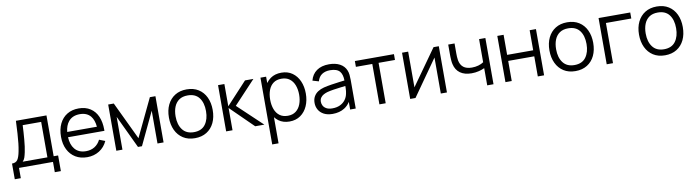

<svg xmlns="http://www.w3.org/2000/svg" viewBox="-32 -1262 8007 2209"><g transform="rotate(-10 3971.5 -157.5)"><path d="M30 120V-63Q76 -63 96 -92.8Q116 -122.5 128.5 -188Q137 -230.5 142.5 -279.5Q148 -328.5 152 -391.8Q156 -455 159.5 -540H516.5V-63H568.5V120H497.5V0H100.5V120ZM154.5 -63H443.5V-477H227.5Q226 -439 223.2 -396.5Q220.5 -354 216.8 -311.5Q213 -269 208.2 -231.8Q203.5 -194.5 197 -166.5Q189.5 -130.5 180.8 -105Q172 -79.5 154.5 -63Z M897 15Q818 15 760.2 -20Q702.5 -55 670.5 -118.5Q638.5 -182 638.5 -267.5Q638.5 -356 670 -420.5Q701.5 -485 758.8 -520Q816 -555 894 -555Q974 -555 1030.5 -518.2Q1087 -481.5 1114.8 -415.8Q1142.5 -350 1142.5 -264.5Q1142.5 -257 1142.5 -249.5H717Q721.5 -162 763 -111.5Q809 -55.5 894 -55.5Q952 -55.5 995.2 -82.2Q1038.5 -109 1063.5 -159.5L1132 -133Q1100 -62.5 1037.8 -23.8Q975.5 15 897 15ZM1065.5 -311Q1058 -390 1022.5 -434Q979 -487.5 896 -487.5Q809 -487.5 763 -431Q726 -386 718.5 -311Z M1237.5 0V-540H1303L1513.5 -98L1724.5 -540H1789.5V0H1718.5V-383L1537 0H1490.5L1309 -383V0Z M2155 15Q2074.5 15 2017.5 -21.5Q1960.5 -58 1930 -122.5Q1899.5 -187 1899.5 -270.5Q1899.5 -355.5 1930.5 -419.5Q1961.5 -483.5 2018.8 -519.2Q2076 -555 2155 -555Q2236 -555 2293.2 -518.8Q2350.5 -482.5 2380.8 -418.2Q2411 -354 2411 -270.5Q2411 -185.5 2380.5 -121.2Q2350 -57 2292.5 -21Q2235 15 2155 15ZM2155 -55.5Q2245 -55.5 2289 -115.2Q2333 -175 2333 -270.5Q2333 -368.5 2288.8 -426.5Q2244.5 -484.5 2155 -484.5Q2094.5 -484.5 2055.2 -457.2Q2016 -430 1996.8 -381.8Q1977.5 -333.5 1977.5 -270.5Q1977.5 -173 2022.5 -114.2Q2067.5 -55.5 2155 -55.5Z M2520.5 0 2521 -540H2595V-280L2836 -540H2934L2681 -270L2967 0H2860L2595 -260V0Z M3259.5 15Q3185 15 3133.5 -23Q3109 -41 3090.5 -65V240H3016.5V-540H3082.5V-466Q3104.5 -496.5 3134.5 -518Q3186.5 -555 3262.5 -555Q3336.5 -555 3389.5 -517.5Q3442.5 -480 3470.8 -415.5Q3499 -351 3499 -270.5Q3499 -189.5 3470.5 -125Q3442 -60.5 3388.5 -22.8Q3335 15 3259.5 15ZM3252 -53.5Q3308.5 -53.5 3346 -82Q3383.5 -110.5 3402.2 -159.8Q3421 -209 3421 -270.5Q3421 -331.5 3402.5 -380.5Q3384 -429.5 3346.2 -458Q3308.5 -486.5 3250.5 -486.5Q3194 -486.5 3156.8 -459Q3119.5 -431.5 3101 -382.8Q3082.5 -334 3082.5 -270.5Q3082.5 -208 3101 -158.8Q3119.5 -109.5 3157 -81.5Q3194.5 -53.5 3252 -53.5Z M3763.5 15Q3702.5 15 3661.2 -7Q3620 -29 3599.5 -65.5Q3579 -102 3579 -145Q3579 -189 3596.8 -220.2Q3614.5 -251.5 3645.2 -271.5Q3676 -291.5 3716.5 -302Q3757.5 -312 3807.2 -319.8Q3857 -327.5 3905 -333.5Q3936 -337 3962.5 -340.5Q3961.5 -411.5 3931.5 -447Q3899 -485.5 3818.5 -485.5Q3763 -485.5 3724.8 -460.5Q3686.5 -435.5 3671 -381.5L3599.5 -402.5Q3618 -475 3674 -515Q3730 -555 3819.5 -555Q3893.5 -555 3945.2 -527.2Q3997 -499.5 4018.5 -447Q4028.5 -423.5 4031.5 -394.5Q4034.5 -365.5 4034.5 -335.5V0H3969V-89Q3943.5 -47 3902.5 -21.5Q3844.5 15 3763.5 15ZM3772 -48.5Q3823.5 -48.5 3862 -67Q3900.5 -85.5 3924 -117.8Q3947.5 -150 3954.5 -190.5Q3960.5 -216.5 3961 -248Q3961.5 -264.5 3961.5 -276.5Q3936 -273 3908 -270Q3864.5 -265 3822.2 -258.5Q3780 -252 3746 -243Q3723 -236.5 3701.5 -224.8Q3680 -213 3666.2 -193.5Q3652.5 -174 3652.5 -145Q3652.5 -121.5 3664.2 -99.5Q3676 -77.5 3702.2 -63Q3728.5 -48.5 3772 -48.5Z M4311 0V-472H4119.5V-540H4576V-472H4384.5V0Z M5100 -540V0H5028.5V-420.5L4732.5 0H4670.5V-540H4742V-123L5038.5 -540Z M5570.5 0V-201Q5543.5 -187.5 5504 -177.5Q5464.5 -167.5 5419 -167.5Q5337 -167.5 5286 -204Q5235 -240.5 5219.5 -309.5Q5214.5 -330 5212.8 -353Q5211 -376 5210.5 -394.5Q5210 -413 5210 -421V-540H5284V-421Q5284 -404.5 5285 -383.5Q5286 -362.5 5289.5 -342.5Q5299.5 -288 5334.8 -260Q5370 -232 5434 -232Q5474 -232 5509.8 -242.2Q5545.5 -252.5 5570.5 -270V-540H5644V0Z M5783.5 0V-540H5857V-305.5H6161.5V-540H6235V0H6161.5V-235H5857V0Z M6600.5 15Q6520 15 6463 -21.5Q6406 -58 6375.5 -122.5Q6345 -187 6345 -270.5Q6345 -355.5 6376 -419.5Q6407 -483.5 6464.2 -519.2Q6521.5 -555 6600.5 -555Q6681.5 -555 6738.8 -518.8Q6796 -482.5 6826.2 -418.2Q6856.5 -354 6856.5 -270.5Q6856.5 -185.5 6826 -121.2Q6795.5 -57 6738 -21Q6680.5 15 6600.5 15ZM6600.5 -55.5Q6690.5 -55.5 6734.5 -115.2Q6778.5 -175 6778.5 -270.5Q6778.5 -368.5 6734.2 -426.5Q6690 -484.5 6600.5 -484.5Q6540 -484.5 6500.8 -457.2Q6461.5 -430 6442.2 -381.8Q6423 -333.5 6423 -270.5Q6423 -173 6468 -114.2Q6513 -55.5 6600.5 -55.5Z M6966.5 0V-540H7336.5V-469.5H7040V0Z M7647 15Q7566.5 15 7509.5 -21.5Q7452.5 -58 7422 -122.5Q7391.5 -187 7391.5 -270.5Q7391.5 -355.5 7422.5 -419.5Q7453.5 -483.5 7510.8 -519.2Q7568 -555 7647 -555Q7728 -555 7785.2 -518.8Q7842.5 -482.5 7872.8 -418.2Q7903 -354 7903 -270.5Q7903 -185.5 7872.5 -121.2Q7842 -57 7784.5 -21Q7727 15 7647 15ZM7647 -55.5Q7737 -55.5 7781 -115.2Q7825 -175 7825 -270.5Q7825 -368.5 7780.8 -426.5Q7736.5 -484.5 7647 -484.5Q7586.5 -484.5 7547.2 -457.2Q7508 -430 7488.8 -381.8Q7469.5 -333.5 7469.5 -270.5Q7469.5 -173 7514.5 -114.2Q7559.5 -55.5 7647 -55.5Z"/></g></svg>

Font: Cns Manrope
Style: Regular
Weight: 400
Designer: Mikhail Sharanda
Foundry: Mikhail Sharanda
Version: Version 4.504